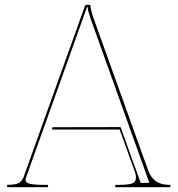

<svg xmlns="http://www.w3.org/2000/svg" viewBox="-20 -780 740 800"><path d="M199.2 -250 482.4 -250.5 566.4 -17.6 602.1 -18.6 358.4 -699.7Q346.2 -735.4 345.2 -750H342.3L88.9 -41.5Q86.4 -34.7 86.4 -30.3Q86.4 -18.6 104.2 -14.2Q122.1 -9.8 165 -9.8H180.2V0H10.7H9.8V-9.8H10.7Q43 -9.8 57.4 -17.1Q71.8 -24.4 79.1 -44.4L334.5 -756.8Q335.4 -759.8 338.9 -759.8H352.5Q357.4 -759.8 357.4 -754.9Q357.4 -739.3 370.1 -703.1L597.7 -69.3Q619.6 -9.8 684.1 -9.8H689.9V0H460.4V-9.8H477.1Q513.2 -9.8 529.8 -15.4Q546.4 -21 546.4 -40Q546.4 -52.2 541 -66.9L478.5 -240.2H196.3Z"/></svg>

Font: ZnikomitNo25
Style: Regular
Weight: 100
Designer: gluk
Foundry: gluk
Version: Version 0.56